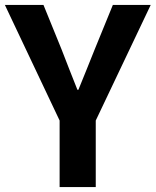

<svg xmlns="http://www.w3.org/2000/svg" viewBox="-26 -761 633 781"><path d="M216.5 0V-270.7L-6.1 -740.8H150.9L224.5 -559.9Q240.6 -518.3 256.1 -478.6Q271.6 -439 288.9 -395.8H292.9Q310.2 -439 326.5 -478.6Q342.7 -518.3 359.1 -559.9L433 -740.8H587L363.5 -270.7V0Z"/></svg>

Font: Noto Sans KR Thin
Style: Regular
Weight: 100
Designer: Ryoko NISHIZUKA 西塚涼子 (kana, bopomofo & ideographs); Paul D. Hunt (Latin, Greek & Cyrillic); Sandoll Communications 산돌커뮤니
Foundry: Adobe
Version: Version 2.004-H2;hotconv 1.0.118;makeotfexe 2.5.65603